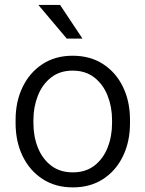

<svg xmlns="http://www.w3.org/2000/svg" viewBox="-20 -770 605 799"><path d="M44.9 -257.3V-271Q44.9 -347.7 74.2 -408Q103.5 -468.3 156.7 -503.2Q210 -538.1 282.2 -538.1Q355.5 -538.1 409.2 -503.2Q462.9 -468.3 491.9 -408Q521 -347.7 521 -271V-257.3Q521 -180.7 491.9 -120.4Q462.9 -60.1 409.4 -25.1Q356 9.8 283.2 9.8Q210.4 9.8 157 -25.1Q103.5 -60.1 74.2 -120.4Q44.9 -180.7 44.9 -257.3ZM119.1 -271V-257.3Q119.1 -202.1 137.7 -155.5Q156.2 -108.9 192.9 -80.8Q229.5 -52.7 283.2 -52.7Q336.4 -52.7 372.8 -80.8Q409.2 -108.9 427.7 -155.5Q446.3 -202.1 446.3 -257.3V-271Q446.3 -325.2 427.7 -372.1Q409.2 -418.9 372.6 -447.5Q335.9 -476.1 282.2 -476.1Q229 -476.1 192.6 -447.5Q156.2 -418.9 137.7 -372.1Q119.1 -325.2 119.1 -271ZM230 -749.5 323.2 -609.4H257.8L139.6 -749.5Z"/></svg>

Font: Vazirmatn UI FD Light
Style: Regular
Weight: 300
Designer: Saber Rastikerdar
Foundry: Saber Rastikerdar
Version: Version 33.003